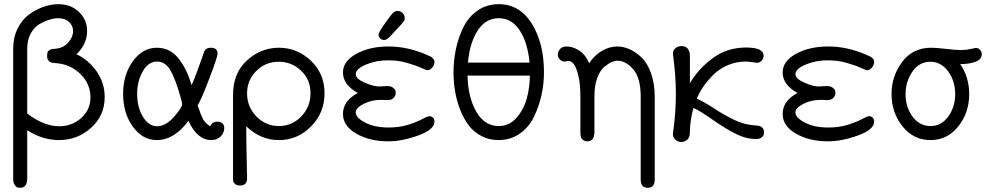

<svg xmlns="http://www.w3.org/2000/svg" viewBox="-20 -664 4765 917"><path d="M43 192V-431Q43 -485 64 -527.5Q85 -570 118.5 -594.5Q152 -619 188 -631.5Q224 -644 259 -644Q319 -644 357.5 -606.5Q396 -569 396 -516Q396 -453 345 -405Q403 -378 441.5 -323Q480 -268 480 -200Q480 -112 415 -53.5Q350 5 262 5Q183 5 110 -42V187Q110 233 76 233Q69 233 63 231Q57 229 50 219Q43 209 43 192ZM110 -122Q189 -61 263 -61Q324 -61 368 -100.5Q412 -140 412 -199Q412 -265 362 -312.5Q312 -360 239 -363Q205 -365 205 -396Q205 -407 207 -414Q209 -421 215 -424Q221 -427 224 -428.5Q227 -430 235 -430.5Q243 -431 244 -431Q284 -435 306.5 -461Q329 -487 329 -516Q329 -541 310 -559Q291 -577 258 -577Q239 -577 216 -570Q193 -563 168 -548.5Q143 -534 126.5 -503.5Q110 -473 110 -432Z M568 -216Q568 -307 614.5 -371.5Q661 -436 729 -436Q792 -436 832.5 -385Q873 -334 895 -257Q902 -271 917 -311Q932 -351 944 -385Q956 -419 956 -420Q965 -436 987 -436Q1019 -436 1019 -408Q1019 -392 981.5 -293.5Q944 -195 924 -160Q925 -158 930 -144Q935 -130 937 -124Q939 -118 945 -105Q951 -92 956 -85.5Q961 -79 969 -71.5Q977 -64 985 -61Q992 -83 1019 -83Q1033 -83 1042 -75Q1051 -67 1051 -53Q1051 -30 1034 -12.5Q1017 5 989 5Q922 5 880 -87Q812 5 729 5Q661 5 614.5 -59Q568 -123 568 -216ZM635 -216Q635 -152 662.5 -106.5Q690 -61 731 -61Q771 -61 810.5 -105.5Q850 -150 850 -167Q850 -172 842 -201Q818 -286 794 -328Q770 -370 730 -370Q688 -370 661.5 -322.5Q635 -275 635 -216Z M1093 185V-211Q1093 -315 1159.5 -375.5Q1226 -436 1312 -436Q1400 -436 1465 -374Q1530 -312 1530 -219Q1530 -125 1465.5 -60Q1401 5 1312 5Q1224 5 1156 -61Q1156 15 1159 132V147L1160 172V188Q1160 222 1126 222Q1110 222 1102 214Q1094 206 1093.5 201Q1093 196 1093 185ZM1160 -219Q1160 -153 1205 -107.5Q1250 -62 1312 -62Q1374 -62 1418.5 -107.5Q1463 -153 1463 -219Q1463 -284 1418 -326.5Q1373 -369 1312 -369Q1247 -369 1203.5 -324.5Q1160 -280 1160 -219Z M1618 -120Q1618 -182 1689 -220Q1618 -259 1618 -318Q1618 -372 1682 -407Q1746 -442 1835 -442Q1930 -442 2023 -400L2026 -398Q2029 -397 2031 -396.5Q2033 -396 2036.5 -394Q2040 -392 2042 -390.5Q2044 -389 2046.5 -386.5Q2049 -384 2051 -381.5Q2053 -379 2054 -375.5Q2055 -372 2055 -368Q2055 -355 2045 -342Q2035 -329 2022 -329Q2015 -329 1990 -340.5Q1965 -352 1923 -364Q1881 -376 1834 -376Q1776 -376 1727.5 -355.5Q1679 -335 1679 -310Q1679 -288 1721 -269.5Q1763 -251 1791 -251Q1794 -251 1808 -252Q1822 -253 1830 -253Q1846 -253 1856 -246Q1866 -239 1868 -232.5Q1870 -226 1870 -220Q1870 -208 1860.5 -197Q1851 -186 1832 -186Q1828 -186 1817 -186.5Q1806 -187 1798 -187Q1755 -187 1717 -168Q1679 -149 1679 -127Q1679 -102 1724 -78.5Q1769 -55 1837 -55Q1888 -55 1930.5 -68.5Q1973 -82 1997.5 -95.5Q2022 -109 2030 -109H2033Q2055 -105 2055 -83Q2055 -45 1977.5 -17Q1900 11 1835 11Q1746 11 1682 -25.5Q1618 -62 1618 -120ZM1822 -557Q1837 -578 1847 -591Q1862 -612 1879 -612Q1892 -612 1902.5 -602Q1913 -592 1913 -578Q1913 -574 1912.5 -571Q1912 -568 1909.5 -564Q1907 -560 1904 -556.5Q1901 -553 1895 -546Q1889 -539 1883 -533Q1877 -527 1866 -515Q1855 -503 1845 -492Q1828 -473 1815 -473Q1804 -473 1796 -480.5Q1788 -488 1788 -499Q1788 -510 1822 -557Z M2146 -319Q2146 -374 2157 -427.5Q2168 -481 2192 -531.5Q2216 -582 2260 -613Q2304 -644 2362 -644Q2462 -644 2520 -551Q2578 -458 2578 -319Q2578 -263 2566 -209Q2554 -155 2530 -105.5Q2506 -56 2462 -25.5Q2418 5 2361 5Q2316 5 2279 -14.5Q2242 -34 2218 -66Q2194 -98 2177.5 -140.5Q2161 -183 2153.5 -228Q2146 -273 2146 -319ZM2213 -303Q2215 -200 2254.5 -131Q2294 -62 2362 -62Q2412 -62 2446.5 -101Q2481 -140 2495.5 -192.5Q2510 -245 2511 -303ZM2215 -365H2509Q2501 -458 2463 -517.5Q2425 -577 2362 -577Q2299 -577 2261 -517.5Q2223 -458 2215 -365Z M2686 -442Q2715 -442 2745 -423.5Q2775 -405 2794 -362Q2817 -398 2853 -420Q2889 -442 2929 -442Q2958 -442 2987 -429Q3016 -416 3044 -389.5Q3072 -363 3089.5 -314Q3107 -265 3107 -200V193Q3107 233 3073 233Q3040 233 3040 193V-203Q3040 -292 3004.5 -333Q2969 -374 2929 -374Q2917 -374 2901.5 -367.5Q2886 -361 2866 -344.5Q2846 -328 2832.5 -291.5Q2819 -255 2819 -204V-36V-30Q2818 -23 2817.5 -19Q2817 -15 2815 -9Q2813 -3 2810 1Q2807 5 2800.5 8Q2794 11 2786 11Q2774 11 2764.5 4Q2755 -3 2753 -15Q2752 -22 2752 -37V-203Q2752 -264 2742 -304Q2732 -344 2720 -358.5Q2708 -373 2695 -373Q2692 -373 2686 -371.5Q2680 -370 2676 -370Q2664 -370 2654 -380Q2644 -390 2644 -403Q2644 -416 2654 -429Q2664 -442 2686 -442Z M3194 -24Q3194 -29 3197.5 -54Q3201 -79 3204.5 -122Q3208 -165 3208 -216Q3208 -263 3204.5 -307Q3201 -351 3197.5 -377.5Q3194 -404 3194 -407Q3194 -424 3206 -434Q3218 -444 3234 -444Q3275 -444 3275 -394V-266Q3314 -334 3383 -385.5Q3452 -437 3543 -437Q3627 -437 3627 -398Q3627 -384 3617.5 -374Q3608 -364 3595 -364Q3591 -364 3573.5 -367Q3556 -370 3541 -370Q3496 -370 3455.5 -352.5Q3415 -335 3386.5 -306.5Q3358 -278 3339 -250Q3320 -222 3308 -193Q3340 -179 3391.5 -145.5Q3443 -112 3490 -90Q3537 -68 3586 -65Q3629 -65 3629 -32Q3629 -26 3627 -19.5Q3625 -13 3616 -6.5Q3607 0 3592 0Q3543 0 3493.5 -25Q3444 -50 3385.5 -91Q3327 -132 3292 -149Q3276 -90 3275 -38V-33Q3275 -8 3262.5 3Q3250 14 3234 14Q3218 14 3206 3.5Q3194 -7 3194 -24Z M3718 -120Q3718 -182 3789 -220Q3718 -259 3718 -318Q3718 -372 3782 -407Q3846 -442 3935 -442Q4030 -442 4123 -400L4126 -398Q4129 -397 4131 -396.5Q4133 -396 4136.5 -394Q4140 -392 4142 -390.5Q4144 -389 4146.5 -386.5Q4149 -384 4151 -381.5Q4153 -379 4154 -375.5Q4155 -372 4155 -368Q4155 -355 4145 -342Q4135 -329 4122 -329Q4115 -329 4090 -340.5Q4065 -352 4023 -364Q3981 -376 3934 -376Q3876 -376 3827.5 -355.5Q3779 -335 3779 -310Q3779 -288 3821 -269.5Q3863 -251 3891 -251Q3894 -251 3908 -252Q3922 -253 3930 -253Q3946 -253 3956 -246Q3966 -239 3968 -232.5Q3970 -226 3970 -220Q3970 -208 3960.5 -197Q3951 -186 3932 -186Q3928 -186 3917 -186.5Q3906 -187 3898 -187Q3855 -187 3817 -168Q3779 -149 3779 -127Q3779 -102 3824 -78.5Q3869 -55 3937 -55Q3988 -55 4030.5 -68.5Q4073 -82 4097.5 -95.5Q4122 -109 4130 -109H4133Q4155 -105 4155 -83Q4155 -45 4077.5 -17Q4000 11 3935 11Q3846 11 3782 -25.5Q3718 -62 3718 -120Z M4238 -215Q4238 -300 4288.5 -368Q4339 -436 4427 -436Q4452 -436 4498 -430.5Q4544 -425 4569 -425Q4594 -425 4615.5 -430Q4637 -435 4640 -435Q4653 -435 4661 -426Q4669 -417 4669 -405Q4669 -380 4639 -369Q4609 -358 4569 -358H4566Q4609 -294 4609 -215Q4609 -126 4557 -60.5Q4505 5 4424 5Q4343 5 4290.5 -60.5Q4238 -126 4238 -215ZM4305 -215Q4305 -152 4338.5 -107Q4372 -62 4424 -62Q4476 -62 4509 -107.5Q4542 -153 4542 -215Q4542 -277 4508.5 -323Q4475 -369 4423 -369Q4370 -369 4337.5 -321.5Q4305 -274 4305 -215Z"/></svg>

Font: CMU Typewriter Text
Style: Regular
Weight: 500
Monospace: yes
Version: Version 0.7.0